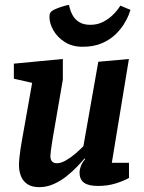

<svg xmlns="http://www.w3.org/2000/svg" viewBox="-20 -749 587 780"><path d="M139.3 11.3Q109.7 11.3 91.5 -0.8Q73.3 -12.9 65.2 -33.3Q57.1 -53.7 57.1 -77.8Q57.1 -89.6 58.8 -107.9Q60.6 -126.2 63.4 -144.3Q66.2 -162.5 68 -172.3L110.6 -412.3L36.3 -429.3V-490.4L235.3 -509.4V-425.3L194.2 -187.3Q193.2 -179 190.6 -164Q188 -149 186.4 -135.2Q184.7 -121.4 184.7 -114.8Q184.7 -101.4 190.9 -93.7Q197.2 -85.9 211.7 -85.9Q227.7 -85.9 248.1 -97.6Q268.4 -109.2 287.5 -125.8Q306.6 -142.4 318.8 -155.2L379.3 -498.1L503.7 -509.3L434.3 -87.7H504V-26.2Q481.3 -13.3 448.9 -3.5Q416.6 6.4 377.7 6.4Q339.5 6.4 321.3 -6.7Q303.1 -19.8 303.1 -48.9Q303.1 -58.4 307.9 -72.7Q312.7 -87 326.3 -103L323.3 -105Q313.5 -93.2 295.2 -73.9Q276.9 -54.6 252.8 -35Q228.7 -15.3 199.7 -2Q170.6 11.3 139.3 11.3ZM315.4 -559Q273.4 -559 243.1 -578.3Q212.8 -597.7 196.9 -625.9Q180.9 -654.1 180.9 -679.2Q180.9 -691.3 184 -696.5Q187.1 -701.7 191.9 -704.9Q197.3 -709.2 211.7 -714.9Q226.1 -720.6 241.1 -724.8Q256.1 -729.1 260.4 -729.1Q264.5 -706.6 274.5 -688.1Q284.5 -669.5 302.3 -658.8Q320 -648.2 347 -648.2Q374.5 -648.2 396.4 -659Q418.3 -669.8 433.8 -684.1Q449.3 -698.3 458.4 -710.7Q467.5 -723.2 468.7 -726.2L509.9 -708.9Q508.9 -704.2 502.6 -687.9Q496.3 -671.7 482.6 -649.7Q468.8 -627.8 447 -607.2Q425.2 -586.7 392.7 -572.8Q360.2 -559 315.4 -559Z"/></svg>

Font: Faustina Light
Style: Italic
Weight: 300
Italic angle: -8°
Designer: Alfonso Garcia
Foundry: http://www.omnibus-type.com
Version: Version 1.200